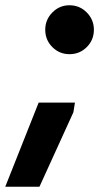

<svg xmlns="http://www.w3.org/2000/svg" viewBox="-99 -552 378 730"><path d="M186 -162 180 -125 51 158H-79L48 -162ZM73 -439Q73 -477 100 -504.5Q127 -532 165 -532Q204 -532 231 -504.5Q258 -477 258 -439Q258 -400 231 -373Q204 -346 165 -346Q127 -346 100 -373Q73 -400 73 -439Z"/></svg>

Font: Nacelle Bold
Style: Italic
Weight: 700
Italic angle: -12°
Designer: Sora Sagano
Foundry: Sora Sagano
Version: Version 1.000;FEAKit 1.0